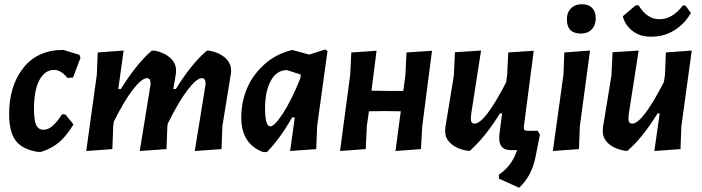

<svg xmlns="http://www.w3.org/2000/svg" viewBox="-20 -707 3307 904"><path d="M278 -472 354 -449 359 -435 324 -342 298 -340Q266 -378 236 -378Q191 -378 165.5 -330Q140 -282 140 -194Q140 -140 150.5 -118Q161 -96 186 -96Q226 -96 272 -169L288 -168L326 -121Q293 -67 258.5 -37.5Q224 -8 174 8H157Q87 -3 55 -43.5Q23 -84 23 -170Q23 -303 90 -387.5Q157 -472 278 -472Z M562 -469 537 -288H549Q624 -408 694 -468L706 -469Q753 -460 781.5 -434.5Q810 -409 809 -372L808 -359L796 -288H808Q880 -405 953 -468L964 -469Q1012 -460 1040.5 -434.5Q1069 -409 1068 -372L1067 -359L1027 -113L1023 -5L897 4L947 -304L948 -315Q948 -339 930 -339Q906 -339 864 -284.5Q822 -230 770 -125L768 -113L764 -5L638 4L688 -304L689 -315Q689 -339 672 -339Q648 -339 607.5 -287.5Q567 -236 516 -135L513 -112L509 -5L386 4L436 -356L440 -460Z M1353 -471H1359L1436 -450L1511 -474L1522 -467L1473 -112L1469 -5L1346 4L1368 -154H1355Q1302 -59 1237 9H1219Q1116 -29 1116 -154Q1116 -221 1140.5 -284.5Q1165 -348 1220.5 -400Q1276 -452 1353 -471ZM1228 -197Q1228 -112 1253 -112Q1272 -112 1311.5 -172Q1351 -232 1394 -338L1396 -354V-356L1331 -377Q1283 -377 1255.5 -327.5Q1228 -278 1228 -197Z M1753 -468 1729 -280 1807 -279H1879L1889 -356L1894 -460L2014 -468L1968 -112L1962 -5L1842 4L1867 -183L1790 -184L1717 -183L1707 -112L1702 -5L1581 4L1629 -356L1634 -460Z M2181 3Q2133 -5 2104 -30Q2075 -55 2076 -92L2077 -108L2117 -352L2122 -461L2245 -469L2198 -167L2197 -149Q2196 -125 2215 -125Q2262 -125 2363 -319L2368 -356L2373 -460L2493 -468L2447 -115Q2445 -101 2449 -96Q2453 -91 2466 -91H2512L2522 -73L2501 34Q2483 123 2424 177L2329 134V115Q2379 82 2405 25L2415 0H2386Q2321 0 2332 -79L2344 -173H2334Q2263 -59 2192 3Z M2720 -687Q2751 -687 2768 -669.5Q2785 -652 2785 -621Q2785 -588 2766 -568.5Q2747 -549 2715 -549Q2649 -549 2649 -616Q2649 -648 2668 -667.5Q2687 -687 2720 -687ZM2758 -469 2710 -112 2706 -5 2583 4 2633 -356 2637 -460Z M3207 -681 3233 -646Q3210 -605 3173.5 -577Q3137 -549 3097 -540Q3057 -531 3019 -536Q2981 -541 2952 -566Q2923 -591 2912 -630L2973 -682H2987Q3025 -617 3085 -616.5Q3145 -616 3195 -681ZM2987 -469 2940 -167 2939 -149Q2938 -125 2957 -125Q3005 -125 3106 -321L3111 -356L3115 -460L3237 -469L3188 -112L3184 -5L3061 4L3086 -173H3076Q3003 -55 2934 3H2923Q2875 -5 2846 -30Q2817 -55 2818 -92L2819 -108L2859 -352L2864 -461Z"/></svg>

Font: Alegreya Sans SC
Style: Bold Italic
Weight: 700
Italic angle: -7°
Designer: Juan Pablo del Peral
Foundry: Huerta Tipografica
Version: Version 2.007